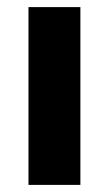

<svg xmlns="http://www.w3.org/2000/svg" viewBox="-20 -520 306 540"><path d="M60.1 -500H206.1V0H60.1Z"/></svg>

Font: Oakes Grotesk Bold
Style: Regular
Weight: 700
Designer: Samuel Oakes
Foundry: Samuel Oakes
Version: Version 1.000;PS 001.000;hotconv 1.0.88;makeotf.lib2.5.64775